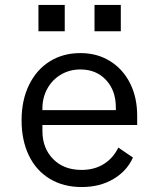

<svg xmlns="http://www.w3.org/2000/svg" viewBox="-20 -742 640 774"><path d="M67 -257Q67 -338 97 -399.5Q127 -461 180.5 -494.5Q234 -528 304 -528Q372 -528 424 -495.5Q476 -463 504.5 -406Q533 -349 533 -276V-238H151V-214Q151 -145 194 -101Q237 -57 309 -57Q360 -57 398 -80.5Q436 -104 457 -147L516 -107Q492 -53 437.5 -20.5Q383 12 309 12Q236 12 181 -21Q126 -54 96.5 -115Q67 -176 67 -257ZM151 -305V-298H447V-309Q447 -377 407.5 -419.5Q368 -462 304 -462Q261 -462 226 -441.5Q191 -421 171 -385Q151 -349 151 -305ZM467 -722V-616H361V-722ZM241 -722V-616H135V-722Z"/></svg>

Font: iA Writer Duo V
Style: Regular
Weight: 400
Designer: Mike Abbink, Paul van der Laan, Pieter van Rosmalen, Oliver Reichenstein
Foundry: Information Architects Inc.
Version: Version 2.000